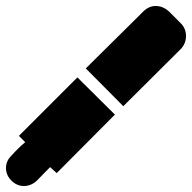

<svg xmlns="http://www.w3.org/2000/svg" viewBox="-20 -688 640 640"><path d="M499 -668Q476 -668 458 -650L266 -460L391 -334L584 -526Q600 -544 600 -568Q600 -592 584 -609L543 -650Q523 -668 499 -668ZM238 -430 43 -235 64 -214Q40 -194 18 -169Q0 -152 0 -128Q0 -104 18 -86Q36 -68 59.5 -68Q83 -68 102 -85Q125 -108 147 -131L169 -111L363 -306Z"/></svg>

Font: JetBrainsMono NF
Style: Regular
Weight: 400
Monospace: yes
Designer: Philipp Nurullin, Konstantin Bulenkov
Foundry: JetBrains
Version: Version 1.0.2; ttfautohint (v1.8.3)